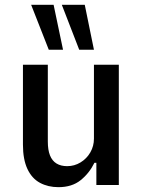

<svg xmlns="http://www.w3.org/2000/svg" viewBox="-20 -766 588 795"><path d="M222 9Q179 9 145.5 -9Q112 -27 93.5 -66.5Q75 -106 75 -167V-498H178V-180Q178 -145 187 -122.5Q196 -100 214 -89Q232 -78 258 -78Q288 -78 313.5 -93.5Q339 -109 354 -135Q369 -161 369 -192V-498H472V0H379V-92H371Q350 -49 314 -20Q278 9 222 9ZM308 -560 236 -746H331L369 -560ZM182 -560 109 -746H202L241 -560Z"/></svg>

Font: Nunito Sans 7pt Condensed SemiBold
Style: Regular
Weight: 600
Width: 3
Designer: Vernon Adams
Foundry: Vernon Adams
Version: Version 3.101;gftools[0.9.27]